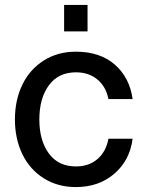

<svg xmlns="http://www.w3.org/2000/svg" viewBox="-20 -740 583 772"><path d="M285.2 12.2Q211.9 12.2 155.8 -23.2Q99.6 -58.6 69.8 -120.4Q40 -182.1 40 -259.8Q40 -337.4 69.8 -399.2Q99.6 -460.9 155.8 -496.6Q211.9 -532.2 285.2 -532.2Q381.8 -532.2 441.4 -480.5Q501 -428.7 513.2 -341.8H416Q406.2 -391.6 371.6 -420.4Q336.9 -449.2 285.2 -449.2Q214.8 -449.2 176.5 -397Q138.2 -344.7 138.2 -259.8Q138.2 -174.8 176.5 -122.8Q214.8 -70.8 285.2 -70.8Q337.9 -70.8 372.3 -100.8Q406.7 -130.9 416 -182.1H513.2Q502 -95.2 439.7 -41.5Q377.4 12.2 285.2 12.2ZM237.8 -613.8V-720.2H332V-613.8Z"/></svg>

Font: Aspekta 450
Style: Regular
Weight: 450
Designer: Ivo Dolenc
Version: Version 2.000